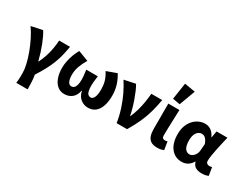

<svg xmlns="http://www.w3.org/2000/svg" viewBox="-93 -1421 2845 2226"><g transform="rotate(30 1330.0 -308.0)"><path d="M184.6 176.7Q187.2 156.2 189 138Q190.7 119.9 191.1 97.4Q191.5 74.9 191.5 40.7Q191.5 -6.4 176.5 -71.3Q161.5 -136.2 134.9 -208.5Q108.4 -280.8 73.5 -350.6Q38.6 -420.3 -1.2 -476.4L148.8 -508.1Q165.2 -483.5 183 -446.8Q200.8 -410.1 218.5 -365.3Q236.1 -320.5 252.3 -269.6Q268.4 -218.8 281.5 -166.2H285.5Q311 -217.9 328.6 -271.1Q346.2 -324.2 356.4 -380.2Q366.5 -436.1 370.2 -496.1H515.9Q505.3 -432.8 491.8 -377.2Q478.4 -321.7 457.4 -266.4Q436.3 -211.1 404.3 -149.6Q372.3 -88.1 323.6 -12.8Q331.9 33.8 334.2 84.2Q336.5 134.7 336.5 176.7Z M728.5 12Q676.4 12 637.8 -19.2Q599.3 -50.4 578.3 -107.3Q557.2 -164.2 557.2 -241.3Q557.2 -283.9 566.8 -331.7Q576.5 -379.6 593.8 -425.6Q611.2 -471.6 633.4 -508.1L771.2 -455.5Q735.2 -395.9 715.6 -340Q696 -284.1 696 -229.1Q696 -173.7 710.7 -140.2Q725.4 -106.6 756.9 -106.6Q777.8 -106.6 792.7 -120.3Q807.7 -134 815.4 -162.5Q823.1 -191 823.1 -233.1Q823.1 -255.5 821.4 -273.8Q819.6 -292.1 817.1 -312.5Q814.5 -333 810.9 -361.2H965.9Q962.4 -333 959.8 -312.5Q957.1 -292.1 955.4 -273.8Q953.6 -255.5 953.6 -233.1Q953.6 -186.1 960.6 -158.4Q967.6 -130.7 981.4 -118.7Q995.2 -106.6 1015.3 -106.6Q1043.2 -106.6 1059.5 -143Q1075.8 -179.3 1075.8 -246.6Q1075.8 -304.4 1062.7 -352.4Q1049.6 -400.3 1012.9 -459.2L1147.7 -508.1Q1181.8 -452.9 1202.5 -389.1Q1223.2 -325.3 1223.2 -248.3Q1223.2 -170 1203.6 -111.4Q1184.1 -52.8 1144.7 -20.4Q1105.4 12 1045.3 12Q992 12 948 -22.2Q904 -56.5 890.6 -123.6H886.6Q873.7 -56.5 831.9 -22.2Q790 12 728.5 12Z M1426.2 0Q1411.8 -91.9 1383.8 -178.4Q1355.8 -264.8 1319.2 -340.3Q1282.5 -415.8 1242.8 -476.4L1392.8 -508.1Q1412.7 -475 1432 -429.8Q1451.2 -384.6 1468.5 -335.1Q1485.9 -285.5 1499.1 -237.5Q1512.3 -189.5 1519.6 -149.8H1523.6Q1548.5 -206.1 1564.6 -264Q1580.7 -321.9 1590.2 -380.4Q1599.7 -439 1604.2 -496.1H1749.9Q1734.8 -408.4 1713.2 -329.8Q1691.6 -251.2 1656.1 -171.4Q1620.6 -91.7 1565.7 0Z M1973 12Q1918.1 12 1887.6 -8.6Q1857 -29.2 1844.4 -66.9Q1831.7 -104.7 1831.7 -155.2V-496.1H1980.3Q1978.7 -438.1 1976.1 -373.4Q1973.6 -308.7 1971.8 -249.7Q1970.1 -190.7 1970.1 -149.2Q1970.1 -125.5 1980.6 -116Q1991 -106.6 2011.3 -106.6Q2017.5 -106.6 2026.3 -108.1Q2035.2 -109.6 2042.6 -112.6L2060.1 -4.2Q2044.1 2.1 2024.3 7Q2004.6 12 1973 12ZM1949.3 -555.1 1851.1 -572.6 1884.6 -793.2 2028.1 -768.7Z M2301.3 12Q2210.9 12 2156.4 -56.6Q2101.9 -125.1 2101.9 -245.6Q2101.9 -328.1 2132.9 -386.7Q2164 -445.3 2214 -476.7Q2263.9 -508.1 2321.4 -508.1Q2349.3 -508.1 2374.4 -498.2Q2399.5 -488.2 2420.8 -466.3Q2442.2 -444.4 2458.3 -409.2H2462L2477.7 -496.1H2623.1Q2613.1 -453.2 2601.9 -405Q2590.6 -356.8 2580.9 -309.3Q2571.2 -261.9 2564.8 -221.2Q2558.5 -180.5 2558.5 -152.4Q2558.5 -127.6 2572.2 -117.1Q2585.9 -106.6 2606.5 -106.6Q2613.9 -106.6 2622.1 -108.3Q2630.4 -110 2639 -113L2656.7 -4.6Q2643.2 1.7 2621.4 6.9Q2599.7 12 2569.9 12Q2518.2 12 2486.8 -6.6Q2455.3 -25.2 2442.2 -70.3H2438.6Q2389.1 12 2301.3 12ZM2336.3 -108.3Q2358.1 -108.3 2378.1 -122.7Q2398.2 -137 2411.5 -161.4Q2424.9 -185.8 2426.4 -215.2L2432.8 -301.3Q2422.6 -330.4 2409.4 -349.8Q2396.3 -369.1 2380.2 -378.5Q2364.2 -387.8 2344.1 -387.8Q2321.4 -387.8 2300.4 -373.4Q2279.5 -359 2266 -328Q2252.5 -296.9 2252.5 -247.2Q2252.5 -175.5 2275.5 -141.9Q2298.4 -108.3 2336.3 -108.3Z"/></g></svg>

Font: Source Sans 3 Variable
Style: Regular
Weight: 200
Designer: Paul D. Hunt
Foundry: Adobe Systems Incorporated
Version: Version 3.026